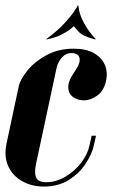

<svg xmlns="http://www.w3.org/2000/svg" viewBox="-27 -680 440 706"><path d="M145 -535 143 -536Q186 -568 210.5 -595Q235 -622 246.5 -639.5Q258 -657 259 -660H261L245 -585Q244 -583 232.5 -573.5Q221 -564 199.5 -553Q178 -542 145 -535ZM323 -535Q278 -546 261.5 -564Q245 -582 243 -585L259 -660H261Q261 -657 264.5 -639.5Q268 -622 282 -595Q296 -568 325 -536ZM42 -363Q48 -389 74.5 -421.5Q101 -454 144.5 -477.5Q188 -501 244 -501Q289 -501 317.5 -485Q346 -469 358 -442.5Q370 -416 363 -383Q355 -346 330.5 -328.5Q306 -311 281 -311Q259 -311 242 -323Q225 -335 224 -358.5Q223 -382 247 -416Q265 -442 266 -457Q267 -472 258 -478.5Q249 -485 237 -485Q215 -485 200.5 -468.5Q186 -452 181 -430L105 -75Q100 -49 103.5 -34.5Q107 -20 117.5 -15Q128 -10 143 -10Q179 -10 213 -30Q247 -50 271 -81Q295 -112 302 -145L310 -181H326L318 -145Q311 -113 287.5 -77.5Q264 -42 225.5 -18Q187 6 134 6Q90 6 55 -13.5Q20 -33 3.5 -68.5Q-13 -104 -3 -152Z"/></svg>

Font: Emberly Black
Style: Italic
Weight: 900
Italic angle: -12°
Designer: Rajesh Rajput
Foundry: Rajesh Rajput
Version: Version 1.000